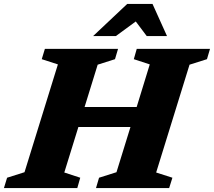

<svg xmlns="http://www.w3.org/2000/svg" viewBox="-47 -955 1086 975"><path d="M247 -628 165 -654.5 181 -707H552.5L537 -654.5L449 -626.5L382.5 -411.5H647L713.5 -628L632.5 -654.5L647.5 -707H1019.5L1004 -654.5L915.5 -626.5L746 -79L828.5 -52.5L812 0H440.5L456 -52.5L544.5 -80.5L615.5 -310H351L279.5 -79L360.5 -52.5L345.5 0H-27L-11 -52.5L77.5 -80.5ZM426 -772 599 -935H727.5L801 -772H698L642.5 -846L541.5 -772Z"/></svg>

Font: Newsreader Caption
Style: Bold Italic
Weight: 700
Italic angle: -17°
Designer: Hugues Gentile
Foundry: Production Type
Version: Version 1.001